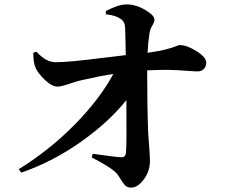

<svg xmlns="http://www.w3.org/2000/svg" viewBox="-20 -816 1040 876"><path d="M462.9 -751V-765.6Q520.5 -795.9 557.6 -795.9Q599.6 -795.9 642.1 -771Q684.6 -746.1 684.6 -726.6Q684.6 -715.8 674.8 -699.2Q665 -682.6 662.1 -665Q655.3 -622.1 653.3 -575.2Q704.1 -582 737.3 -590.8Q770.5 -599.6 782.7 -605Q794.9 -610.4 799.8 -610.4Q833 -610.4 877 -582.5Q920.9 -554.7 920.9 -530.3Q920.9 -512.7 910.2 -501.5Q899.4 -490.2 880.9 -490.2Q868.2 -490.2 829.6 -493.2Q791 -496.1 755.4 -497.1Q719.7 -498 651.4 -495.1Q651.4 -331.1 656.2 -207Q657.2 -192.4 660.6 -148.4Q664.1 -104.5 664.1 -81.1Q664.1 -35.2 636.2 2.4Q608.4 40 578.1 40Q560.5 40 550.3 29.3Q540 18.6 528.8 -1Q517.6 -20.5 505.9 -31.2Q478.5 -56.6 398.4 -97.7L403.3 -114.3Q507.8 -99.6 532.2 -98.6Q552.7 -96.7 554.7 -120.1Q558.6 -161.1 556.6 -359.4Q476.6 -258.8 348.6 -168.5Q220.7 -78.1 77.1 -28.3L65.4 -43.9Q207 -131.8 321.3 -248Q435.5 -364.3 497.1 -478.5Q447.3 -471.7 352.5 -450.2Q333 -446.3 295.9 -433.6Q258.8 -420.9 243.2 -420.9Q217.8 -419.9 184.1 -452.1Q150.4 -484.4 140.6 -510.7Q131.8 -534.2 131.8 -575.2L146.5 -580.1Q189.5 -532.2 233.4 -532.2Q267.6 -532.2 318.8 -537.1Q370.1 -542 447.8 -551.8Q525.4 -561.5 553.7 -564.5Q553.7 -579.1 552.7 -625.5Q551.8 -671.9 550.8 -690.4Q549.8 -717.8 529.3 -730.5Q509.8 -745.1 462.9 -751Z"/></svg>

Font: GenYoMin TW TTF Bold
Style: Regular
Weight: 700
Version: Version 1.300